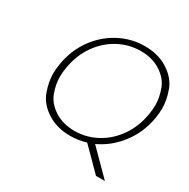

<svg xmlns="http://www.w3.org/2000/svg" viewBox="-186 -880 1177 1194"><g transform="rotate(30 402.5 -282.5)"><path d="M658 143 507 -9Q451 8 394 8Q297 8 227 -37.5Q157 -83 133 -149.5Q109 -216 109 -275Q109 -311 116 -350Q134 -454 192.5 -535.5Q251 -617 337 -662.5Q423 -708 520 -708Q617 -708 687 -662.5Q757 -617 781 -551Q805 -485 805 -426Q805 -389 798 -350Q778 -239 712.5 -154Q647 -69 554 -26L722 143ZM162 -350Q155 -312 155 -278Q155 -226 176 -168Q197 -110 257.5 -71Q318 -32 401 -32Q484 -32 557.5 -71Q631 -110 682.5 -182Q734 -254 751 -350Q758 -388 758 -423Q758 -475 737 -533Q716 -591 656 -630Q596 -669 513 -669Q430 -669 356 -630Q282 -591 230.5 -519Q179 -447 162 -350Z"/></g></svg>

Font: Fz Poppins ExtLt
Style: Italic
Weight: 200
Italic angle: -10°
Designer: Ninad Kale (Devanagari), Jonny Pinhorn (Latin)
Foundry: Indian Type Foundry
Version: Vit hóa bi Vntype.Com & FontZin.Com